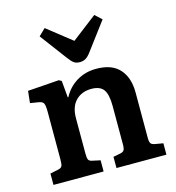

<svg xmlns="http://www.w3.org/2000/svg" viewBox="-116 -896 914 995"><g transform="rotate(-15 341.0 -398.5)"><path d="M48 0V-61L91 -70Q107 -73 112 -82Q117 -91 117 -118V-374Q117 -408 111 -419.5Q105 -431 83 -434L40 -441L47 -505L215 -517L229 -509L237 -419H240Q266 -468 312 -496Q358 -524 417 -524Q501 -524 542 -478Q583 -432 583 -353V-109Q583 -88 588.5 -79.5Q594 -71 613 -68L654 -61V0H386V-60L422 -67Q439 -70 444.5 -78.5Q450 -87 450 -109V-316Q450 -378 431 -404Q412 -430 366 -430Q314 -430 282 -397.5Q250 -365 250 -303V-112Q250 -90 254.5 -81Q259 -72 275 -69L317 -60V0ZM346 -579Q326 -579 314 -587.5Q302 -596 285 -619L178 -762L214 -797L346 -693L480 -796L516 -763L402 -611Q388 -593 375 -586Q362 -579 346 -579Z"/></g></svg>

Font: Literata 12pt SemiBold
Style: Regular
Weight: 600
Designer: Latin by Veronika Burian and Jose Scaglione. Greek by Irene Vlachou. Cyrillic by Vera Evstafieva.
Foundry: TypeTogether
Version: Version 3.002